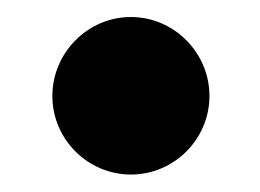

<svg xmlns="http://www.w3.org/2000/svg" viewBox="-20 -540 298 220"><path d="M40 -430C40 -380.5 80.5 -340 130 -340C179.5 -340 220 -380.5 220 -430C220 -479.5 179.5 -520.5 130 -520.5C80.5 -520.5 40 -479.5 40 -430Z"/></svg>

Font: Bodoni* 16pt
Style: Bold
Weight: 700
Version: Version 2.3